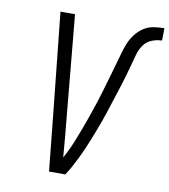

<svg xmlns="http://www.w3.org/2000/svg" viewBox="-83 -814 781 885"><g transform="rotate(10 307.5 -371.5)"><path d="M206 0 181 -245 130 -735H198L244 -245Q248 -203 252 -160Q256 -117 259 -75Q271 -97 282 -120.5Q293 -144 302 -167Q311 -190 320 -213.5Q329 -237 337.5 -261Q346 -285 354 -308.5Q362 -332 370 -356Q378 -380 384.5 -403.5Q391 -427 398.5 -451Q406 -475 412.5 -499Q419 -523 426 -546.5Q433 -570 439.5 -594Q446 -618 455.5 -641.5Q465 -665 481 -686Q497 -707 518.5 -721Q540 -735 565.5 -739Q591 -743 615 -743L614 -685Q591 -685 567 -675.5Q543 -666 528.5 -645Q514 -624 507.5 -600Q501 -576 494.5 -552.5Q488 -529 481.5 -505.5Q475 -482 467.5 -458.5Q460 -435 452.5 -411.5Q445 -388 437.5 -365Q430 -342 422.5 -318.5Q415 -295 406.5 -271.5Q398 -248 389 -225Q380 -202 371 -179Q362 -156 352 -133Q342 -110 331 -87.5Q320 -65 308 -43Q296 -21 282 0Z"/></g></svg>

Font: Iosevka Light Extended Oblique
Style: Regular
Weight: 300
Width: 7
Italic angle: -9°
Monospace: yes
Designer: Belleve Invis
Foundry: Belleve Invis
Version: Version 32.5.0; ttfautohint (v1.8.4)